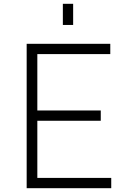

<svg xmlns="http://www.w3.org/2000/svg" viewBox="-20 -988 664 1008"><path d="M120 0ZM564 -54V0H120V-758H559V-704H176V-408H509V-354H176V-54ZM310 -968H364V-857H310Z"/></svg>

Font: Biryani UltraLight
Style: Regular
Weight: 250
Designer: Dan Reynolds and Mathieu Réguer
Foundry: Dan Reynolds and Mathieu Réguer
Version: Version 1.003; ttfautohint (v1.1) -l 5 -r 5 -G 72 -x 0 -D la